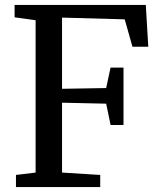

<svg xmlns="http://www.w3.org/2000/svg" viewBox="-20 -763 655 783"><path d="M125.2 -59.2V-680.5L39.5 -692.4V-743H574.6L584.7 -572.4H520.2L488.6 -684.1L233 -691.2V-400.9L413 -403.9L430.8 -487.3H483.7V-253.2H431L413 -340.2L233 -344.2V-59.2L388.7 -49.6V0H45.1V-49.6Z"/></svg>

Font: Merriweather Light
Style: Regular
Weight: 300
Designer: Eben Sorkin
Foundry: Eben Sorkin
Version: Version 2.100